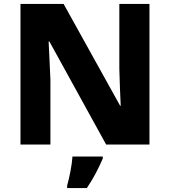

<svg xmlns="http://www.w3.org/2000/svg" viewBox="-20 -734 863 975"><path d="M739 0H519L231 -523H227Q229 -480 231.5 -427.5Q234 -375 236 -330V0H84V-714H303L590 -197H593Q591 -240 589 -289.5Q587 -339 586 -383V-714H739ZM502 71Q486 108 467 144.5Q448 181 421 221H321V208Q330 177 338 134.5Q346 92 348 61H502Z"/></svg>

Font: Noto Sans Tamil ExtraBold
Style: Regular
Weight: 800
Designer: Jelle Bosma - Monotype Design Team
Foundry: Monotype Imaging Inc.
Version: Version 2.004; ttfautohint (v1.8.4.7-5d5b)